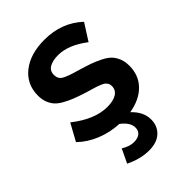

<svg xmlns="http://www.w3.org/2000/svg" viewBox="-216 -629 926 926"><g transform="rotate(-45 247.0 -166.5)"><path d="M463.9 -155.8Q463.9 -90.8 422.6 -48.6Q381.3 -6.3 308.1 5.9Q355 49.3 355 102.1Q355 146 325.4 173.6Q295.9 201.2 242.2 201.2Q184.1 201.2 122.1 170.9L155.8 100.1Q189 121.1 219.2 121.1Q245.1 121.1 259.5 109.4Q273.9 97.7 273.9 76.2Q273.9 41 231 8.8Q169.9 5.9 115.2 -16.4Q60.5 -38.6 21 -77.1L68.8 -164.1Q162.6 -89.8 249 -89.8Q288.6 -89.8 311.8 -104.2Q335 -118.7 335 -146Q335 -152.3 333.7 -157.5Q332.5 -162.6 328.9 -167.2Q325.2 -171.9 322.3 -175.3Q319.3 -178.7 312 -182.4Q304.7 -186 299.8 -188.2Q294.9 -190.4 284.2 -194.1Q273.4 -197.8 267.3 -199.5Q261.2 -201.2 247.1 -205.3Q232.9 -209.5 225.1 -211.9Q186.5 -224.1 161.9 -233.9Q137.2 -243.7 113.8 -256.8Q90.3 -270 77.6 -284.7Q64.9 -299.3 57.4 -319.3Q49.8 -339.4 49.8 -365.2Q49.8 -442.4 107.9 -488.3Q166 -534.2 262.2 -534.2Q379.9 -534.2 459 -460L404.8 -375Q326.7 -435.1 255.9 -435.1Q220.7 -435.1 197.8 -422.4Q174.8 -409.7 174.8 -380.9Q174.8 -355 195.3 -342.5Q215.8 -330.1 270 -314.9Q313.5 -302.2 338.9 -293.2Q364.3 -284.2 391.4 -270.5Q418.5 -256.8 432.4 -241.9Q446.3 -227.1 455.1 -205.6Q463.9 -184.1 463.9 -155.8Z"/></g></svg>

Font: Rawline
Style: Bold
Weight: 700
Designer: Matt McInerney, Pablo Impallari, Rodrigo Fuenzalida
Foundry: Matt McInerney, Pablo Impallari, Rodrigo Fuenzalida
Version: Version 4.020;PS 004.020;hotconv 1.0.88;makeotf.lib2.5.64775